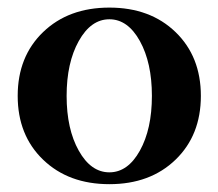

<svg xmlns="http://www.w3.org/2000/svg" viewBox="-20 -466 566 498"><path d="M435.3 -51.8Q369.6 11.7 263.7 11.7Q157.7 11.7 91.8 -51.8Q25.9 -115.2 25.9 -217.3Q25.9 -319.3 91.8 -382.8Q157.7 -446.3 263.7 -446.3Q369.6 -446.3 435.3 -382.8Q501 -319.3 501 -217.3Q501 -115.2 435.3 -51.8ZM184.3 -75.2Q215.8 -19 263.7 -19Q311.5 -19 342.8 -75.2Q374 -131.3 374 -217.3Q374 -303.2 342.8 -359.6Q311.5 -416 263.7 -416Q215.8 -416 184.3 -359.6Q152.8 -303.2 152.8 -217.3Q152.8 -131.3 184.3 -75.2Z"/></svg>

Font: Elstob SemiBold
Style: Regular
Weight: 600
Designer: Peter S. Baker
Version: Version 1.015